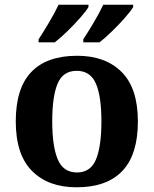

<svg xmlns="http://www.w3.org/2000/svg" viewBox="-20 -786 654 816"><path d="M305 10Q185 10 116 -59.5Q47 -129 47 -270Q47 -411 113 -480Q179 -549 308 -549Q428 -549 497 -480Q566 -411 566 -270Q566 -129 500 -59.5Q434 10 305 10ZM307 -53Q365 -53 388 -108.5Q411 -164 411 -270Q411 -377 387.5 -431Q364 -485 306 -485Q248 -485 225 -431Q202 -377 202 -270Q202 -164 225.5 -108.5Q249 -53 307 -53ZM334 -619Q355 -651 379 -691.5Q403 -732 419 -766H546V-756Q536 -739 510.5 -710Q485 -681 455.5 -652.5Q426 -624 403 -606H334ZM144 -619Q165 -651 189 -691.5Q213 -732 229 -766H356V-756Q346 -739 320.5 -710Q295 -681 265.5 -652.5Q236 -624 213 -606H144Z"/></svg>

Font: Noto Serif
Style: Bold
Weight: 700
Designer: Monotype Design Team
Foundry: Monotype Imaging Inc.
Version: Version 2.014